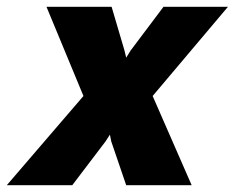

<svg xmlns="http://www.w3.org/2000/svg" viewBox="-89 -546 692 566"><path d="M157 -263 48 -526H240L278 -397L283 -376L296 -397L393 -526H583L361 -263L476 0H283L239 -129L235 -149L222 -129L124 0H-69Z"/></svg>

Font: Raleway Thin Black
Style: Italic
Weight: 900
Italic angle: -12°
Version: Version 4.026